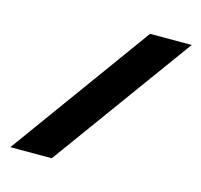

<svg xmlns="http://www.w3.org/2000/svg" viewBox="-103 -823 982 936"><g transform="rotate(15 388.0 -355.0)"><path d="M542 -710H752L236 0H27Z"/></g></svg>

Font: Raleway
Style: Heavy
Weight: 900
Designer: Matt McInerney, Pablo Impallari, Rodrigo Fuenzalida
Foundry: Matt McInerney, Pablo Impallari, Rodrigo Fuenzalida
Version: Version 2.001